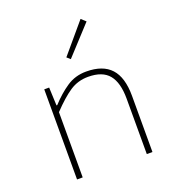

<svg xmlns="http://www.w3.org/2000/svg" viewBox="-135 -852 870 957"><g transform="rotate(-20 300.0 -373.0)"><path d="M110 0V-478H136L140 -382H144Q187 -429 232.5 -459.5Q278 -490 336 -490Q424 -490 467 -443Q510 -396 510 -298V0H480V-294Q480 -379 446 -420.5Q412 -462 336 -462Q282 -462 239 -433.5Q196 -405 140 -346V0ZM286 -574 268 -590 400 -746 424 -724Z"/></g></svg>

Font: Source Code Pro ExtraLight
Style: Regular
Weight: 200
Monospace: yes
Designer: Paul D. Hunt, Teo Tuominen
Foundry: Adobe
Version: Version 1.026;hotconv 1.1.0;makeotfexe 2.6.0